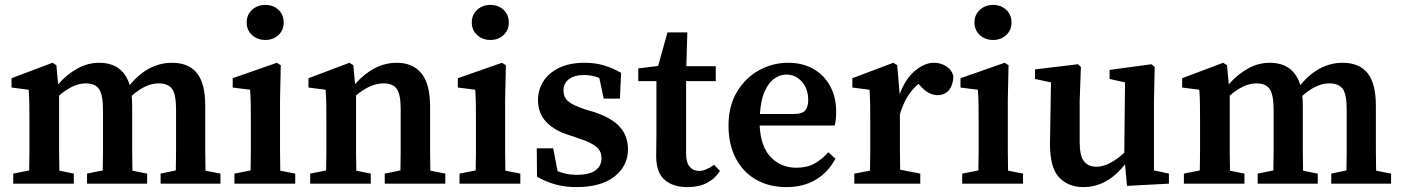

<svg xmlns="http://www.w3.org/2000/svg" viewBox="-20 -749 5718 783"><path d="M34 0V-41L99 -54Q100 -91 100 -134.5Q100 -178 100 -210V-263Q100 -304 99.5 -328.5Q99 -353 97 -383L27 -392V-430L194 -493L210 -483L217 -405Q253 -446 295.5 -469.5Q338 -493 384 -493Q481 -493 509 -402Q549 -450 592 -471.5Q635 -493 681 -493Q749 -493 783 -451Q817 -409 817 -317V-210Q817 -176 817 -133.5Q817 -91 818 -53L879 -41V0H635V-41L697 -54Q698 -91 698 -133.5Q698 -176 698 -210V-302Q698 -365 681.5 -387Q665 -409 627 -409Q574 -409 517 -358Q518 -348 518.5 -337Q519 -326 519 -314V-210Q519 -176 519 -133.5Q519 -91 520 -53L580 -41V0H335V-41L399 -54Q400 -91 400 -133.5Q400 -176 400 -210V-300Q400 -361 384.5 -385Q369 -409 330 -409Q302 -409 274.5 -395.5Q247 -382 221 -359V-210Q221 -177 221 -134Q221 -91 222 -53L281 -41V0Z M936 0V-41L1002 -54Q1003 -91 1003 -134.5Q1003 -178 1003 -210V-257Q1003 -298 1002.5 -325.5Q1002 -353 1000 -383L929 -392V-430L1109 -493L1125 -483L1122 -342V-210Q1122 -178 1122 -134.5Q1122 -91 1123 -53L1184 -41V0ZM1062 -586Q1030 -586 1008 -606Q986 -626 986 -657Q986 -689 1008 -709Q1030 -729 1062 -729Q1094 -729 1115.5 -709Q1137 -689 1137 -657Q1137 -626 1115.5 -606Q1094 -586 1062 -586Z M1245 0V-41L1310 -54Q1311 -91 1311 -134.5Q1311 -178 1311 -210V-263Q1311 -304 1310.5 -328.5Q1310 -353 1308 -383L1238 -392V-430L1405 -493L1421 -483L1428 -406Q1505 -493 1598 -493Q1663 -493 1698.5 -450Q1734 -407 1734 -314V-210Q1734 -176 1734 -133Q1734 -90 1735 -53L1796 -41V0H1549V-41L1613 -54Q1614 -91 1614 -133.5Q1614 -176 1614 -210V-305Q1614 -364 1598 -386.5Q1582 -409 1544 -409Q1491 -409 1432 -360V-210Q1432 -177 1432 -134Q1432 -91 1433 -53L1492 -41V0Z M1854 0V-41L1920 -54Q1921 -91 1921 -134.5Q1921 -178 1921 -210V-257Q1921 -298 1920.5 -325.5Q1920 -353 1918 -383L1847 -392V-430L2027 -493L2043 -483L2040 -342V-210Q2040 -178 2040 -134.5Q2040 -91 2041 -53L2102 -41V0ZM1980 -586Q1948 -586 1926 -606Q1904 -626 1904 -657Q1904 -689 1926 -709Q1948 -729 1980 -729Q2012 -729 2033.5 -709Q2055 -689 2055 -657Q2055 -626 2033.5 -606Q2012 -586 1980 -586Z M2331 14Q2285 14 2246.5 3.5Q2208 -7 2170 -28L2169 -144H2236L2254 -51Q2290 -36 2332 -36Q2383 -36 2408 -54Q2433 -72 2433 -104Q2433 -132 2413 -149.5Q2393 -167 2345 -183L2295 -200Q2239 -218 2206.5 -253Q2174 -288 2174 -341Q2174 -383 2196 -417.5Q2218 -452 2260.5 -472.5Q2303 -493 2364 -493Q2407 -493 2442.5 -482.5Q2478 -472 2513 -452L2508 -347H2442L2424 -431Q2396 -443 2362 -443Q2322 -443 2300 -426Q2278 -409 2278 -380Q2278 -353 2296.5 -336.5Q2315 -320 2366 -303L2406 -291Q2479 -266 2510 -229Q2541 -192 2541 -140Q2541 -73 2486.5 -29.5Q2432 14 2331 14Z M2784 14Q2724 14 2690 -16Q2656 -46 2656 -112Q2656 -135 2656.5 -155.5Q2657 -176 2657 -205V-418H2583V-470L2664 -480L2702 -617H2783L2779 -479H2899V-418H2778V-123Q2778 -86 2792.5 -69Q2807 -52 2831 -52Q2858 -52 2892 -77L2916 -52Q2897 -21 2864 -3.5Q2831 14 2784 14Z M3187 -445Q3163 -445 3139.5 -429.5Q3116 -414 3099.5 -379Q3083 -344 3079 -284H3216Q3252 -284 3264 -299Q3276 -314 3276 -341Q3276 -387 3250 -416Q3224 -445 3187 -445ZM3187 14Q3117 14 3064 -16Q3011 -46 2981 -102.5Q2951 -159 2951 -237Q2951 -317 2985.5 -374.5Q3020 -432 3075.5 -462.5Q3131 -493 3194 -493Q3253 -493 3297 -468Q3341 -443 3365.5 -398Q3390 -353 3390 -292Q3390 -260 3384 -237H3078Q3082 -151 3123.5 -108Q3165 -65 3228 -65Q3272 -65 3302.5 -82.5Q3333 -100 3358 -128L3387 -102Q3358 -47 3307.5 -16.5Q3257 14 3187 14Z M3464 0V-41L3528 -53Q3529 -91 3529 -134.5Q3529 -178 3529 -210V-263Q3529 -304 3528.5 -328.5Q3528 -353 3526 -383L3456 -392V-430L3623 -493L3639 -483L3649 -365Q3672 -427 3711 -460Q3750 -493 3789 -493Q3816 -493 3838.5 -479Q3861 -465 3868 -439Q3867 -402 3850 -381.5Q3833 -361 3803 -361Q3767 -361 3735 -397L3726 -407Q3673 -363 3650 -283V-210Q3650 -179 3650 -136.5Q3650 -94 3651 -57L3733 -41V0Z M3904 0V-41L3970 -54Q3971 -91 3971 -134.5Q3971 -178 3971 -210V-257Q3971 -298 3970.5 -325.5Q3970 -353 3968 -383L3897 -392V-430L4077 -493L4093 -483L4090 -342V-210Q4090 -178 4090 -134.5Q4090 -91 4091 -53L4152 -41V0ZM4030 -586Q3998 -586 3976 -606Q3954 -626 3954 -657Q3954 -689 3976 -709Q3998 -729 4030 -729Q4062 -729 4083.5 -709Q4105 -689 4105 -657Q4105 -626 4083.5 -606Q4062 -586 4030 -586Z M4576 9 4568 -79Q4495 14 4398 14Q4336 14 4298.5 -26.5Q4261 -67 4262 -166L4266 -413L4201 -427V-466L4376 -487L4388 -476L4383 -336V-170Q4383 -114 4400.5 -91.5Q4418 -69 4451 -69Q4479 -69 4508.5 -85Q4538 -101 4565 -126L4568 -413L4505 -427V-464L4676 -487L4689 -476L4686 -336V-54L4747 -41V0Z M4808 0V-41L4873 -54Q4874 -91 4874 -134.5Q4874 -178 4874 -210V-263Q4874 -304 4873.5 -328.5Q4873 -353 4871 -383L4801 -392V-430L4968 -493L4984 -483L4991 -405Q5027 -446 5069.5 -469.5Q5112 -493 5158 -493Q5255 -493 5283 -402Q5323 -450 5366 -471.5Q5409 -493 5455 -493Q5523 -493 5557 -451Q5591 -409 5591 -317V-210Q5591 -176 5591 -133.5Q5591 -91 5592 -53L5653 -41V0H5409V-41L5471 -54Q5472 -91 5472 -133.5Q5472 -176 5472 -210V-302Q5472 -365 5455.5 -387Q5439 -409 5401 -409Q5348 -409 5291 -358Q5292 -348 5292.5 -337Q5293 -326 5293 -314V-210Q5293 -176 5293 -133.5Q5293 -91 5294 -53L5354 -41V0H5109V-41L5173 -54Q5174 -91 5174 -133.5Q5174 -176 5174 -210V-300Q5174 -361 5158.5 -385Q5143 -409 5104 -409Q5076 -409 5048.5 -395.5Q5021 -382 4995 -359V-210Q4995 -177 4995 -134Q4995 -91 4996 -53L5055 -41V0Z"/></svg>

Font: Source Serif Pro SemiBold
Style: Regular
Weight: 600
Designer: Frank Grießhammer
Foundry: Adobe Systems Incorporated
Version: Version 3.001;hotconv 1.0.111;makeotfexe 2.5.65597